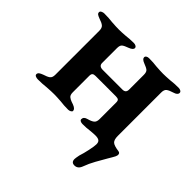

<svg xmlns="http://www.w3.org/2000/svg" viewBox="-150 -559 861 861"><g transform="rotate(45 280.0 -128.5)"><path d="M412 139Q412 133 416 113Q423 92 429 63.5Q435 35 435 23Q435 9 427.5 3.5Q420 -2 404 -2Q392 -2 372 0Q354 3 326 3Q319 3 313 0Q307 -3 307 -9Q307 -24 327 -29Q346 -34 355.5 -41.5Q365 -49 365 -67V-172Q365 -184 360 -187.5Q355 -191 344 -191H215Q205 -191 200 -187Q195 -183 195 -171V-67Q195 -50 203 -43.5Q211 -37 221 -33.5Q231 -30 234 -29Q255 -21 255 -9Q255 -4 248.5 -0.5Q242 3 235 3Q207 3 186 0Q158 -2 142 -2Q126 -2 96 0Q72 3 43 3Q35 3 28.5 0Q22 -3 22 -9Q22 -16 28 -20.5Q34 -25 45 -29Q65 -35 74.5 -42Q84 -49 84 -67V-346Q84 -364 75 -371.5Q66 -379 47 -385Q36 -389 30 -393Q24 -397 24 -404Q24 -410 31 -413.5Q38 -417 45 -417Q75 -417 97 -414Q125 -412 142 -412Q158 -412 184 -414Q205 -417 233 -417Q240 -417 246 -413.5Q252 -410 252 -404Q252 -393 231 -385Q211 -378 203 -371.5Q195 -365 195 -347V-253Q195 -233 219 -233H344Q365 -233 365 -254V-347Q365 -365 357.5 -371.5Q350 -378 331 -385Q310 -393 310 -404Q310 -410 315.5 -413.5Q321 -417 329 -417Q357 -417 378 -414Q406 -412 422 -412Q438 -412 466 -414Q488 -417 517 -417Q524 -417 530 -413.5Q536 -410 536 -404Q536 -391 515 -385Q495 -379 485.5 -372Q476 -365 476 -347V-72Q476 -47 486 -38Q496 -29 527 -25Q539 -23 537 -9Q536 -2 526.5 13.5Q517 29 515 33Q502 55 487 82Q472 109 463 134Q454 160 432 160Q412 160 412 139Z"/></g></svg>

Font: EB Garamond SemiBold
Style: Regular
Weight: 600
Designer: Georg Duffner and Octavio Pardo
Foundry: Georg Duffner
Version: Version 1.000